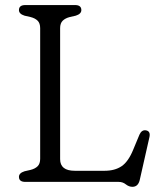

<svg xmlns="http://www.w3.org/2000/svg" viewBox="-20 -720 643 760"><path d="M280 -658 256 -652.5Q238.5 -648 228.2 -638Q218 -628 218 -608.5V-90Q218 -44 276 -44H394Q434.5 -44 461.2 -62Q488 -80 507.5 -128L532 -187Q541 -207 558 -204Q577.5 -200.5 571 -175L533 -7Q526.5 19.5 504 19.5Q490.5 19.5 478.2 9.8Q466 0 450 0H80.5Q55 0 55 -20Q55 -35 77 -42L101 -47.5Q119 -52 129 -62Q139 -72 139 -91.5V-608.5Q139 -628 129 -638Q119 -648 101 -652.5L77 -658Q55 -665 55 -680Q55 -700 80.5 -700H277Q302 -700 302 -680Q302 -665 280 -658Z"/></svg>

Font: Fraunces 9pt SuperSoft Light
Style: Regular
Weight: 300
Version: Version 1.000;[b76b70a41]